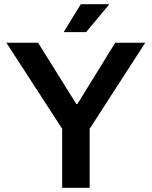

<svg xmlns="http://www.w3.org/2000/svg" viewBox="-20 -888 717 908"><path d="M274 0V-279L10 -686H160L341 -396H346L525 -686H667L404 -279V0ZM281 -736 362 -868H494L495 -865L387 -736Z"/></svg>

Font: Archivo Variable SemiBold
Style: Regular
Weight: 600
Designer: Hector Gatti
Foundry: Omnibus-Type
Version: Version 2.001